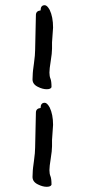

<svg xmlns="http://www.w3.org/2000/svg" viewBox="-20 -704 360 738"><path d="M184 -598 180 -541Q180 -534 180 -517Q180 -500 175 -469.5Q170 -439 170 -425Q170 -411 174 -401.5Q178 -392 178 -369Q175 -361 159.5 -361Q144 -361 126 -370Q105 -380 105 -399Q105 -408 106 -422V-423Q106 -428 110.5 -460.5Q115 -493 115 -511L118 -646Q118 -662 136 -664Q136 -684 152 -684Q161 -684 171 -666Q184 -639 184 -598ZM184 -224 180 -166Q180 -159 180 -142Q180 -125 175 -94.5Q170 -64 170 -50Q170 -36 174 -26.5Q178 -17 178 6Q175 14 159.5 14Q144 14 126 5Q105 -5 105 -24Q105 -33 106 -47V-48Q106 -53 110.5 -85.5Q115 -118 115 -136L118 -271Q118 -287 136 -289Q136 -309 152 -309Q161 -309 171 -291Q184 -264 184 -224Z"/></svg>

Font: Ruge Boogie
Style: Regular
Weight: 400
Version: Version 1.003